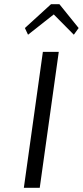

<svg xmlns="http://www.w3.org/2000/svg" viewBox="-20 -898 396 918"><path d="M356 -764 333 -732 237 -829 114 -732 99 -764 224 -878H264ZM170 0H94L185 -650H261Z"/></svg>

Font: Arsenal SC
Style: Italic
Weight: 400
Italic angle: -9.10001°
Designer: Andrij Shevchenko
Foundry: Stairsfor
Version: Version 2.001; ttfautohint (v1.8.4.7-5d5b)